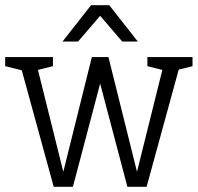

<svg xmlns="http://www.w3.org/2000/svg" viewBox="-35 -720 762 740"><path d="M456 0 324 -500H383L493 -58L603 -500H667L530 0ZM172 0 35 -500H99L209 -58L319 -500H378L246 0ZM65 -445 -15 -465V-500H65ZM89 -445V-500H169V-465ZM613 -445 533 -465V-500H613ZM627 -445V-500H707V-465ZM316 -700H386L496 -560H436ZM386 -700 266 -560H206L316 -700Z"/></svg>

Font: Epunda Slab Light
Style: Regular
Weight: 300
Designer: Simon Atzbach
Foundry: typofactur
Version: Version 1.102